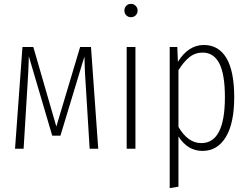

<svg xmlns="http://www.w3.org/2000/svg" viewBox="-20 -763 1274 985"><path d="M446.8 -522 483.9 0H439.9L419.9 -326.2Q415 -385.3 413.1 -473.1L290 -66.9H248L127.9 -474.1Q126.5 -406.2 121.1 -327.1L101.1 0H57.1L95.2 -522H150.9L269 -113.8L391.1 -522Z M686 -709Q686 -694.3 676.3 -684.6Q666.5 -674.8 651.9 -674.8Q637.2 -674.8 627.7 -684.6Q618.2 -694.3 618.2 -709Q618.2 -723.1 627.7 -733.2Q637.2 -743.2 651.9 -743.2Q666.5 -743.2 676.3 -732.9Q686 -722.7 686 -709ZM674.8 -522V0H629.9V-522Z M1025.9 -532.2Q1101.6 -532.2 1141.6 -465.1Q1181.6 -397.9 1181.6 -264.2Q1181.6 -131.3 1138.7 -60.1Q1095.7 11.2 1018.6 11.2Q942.4 11.2 895.5 -63V194.8L850.6 202.1V-522H889.6L892.6 -445.8Q946.3 -532.2 1025.9 -532.2ZM1012.7 -28.8Q1133.8 -28.8 1133.8 -264.2Q1133.8 -382.8 1105 -438Q1076.2 -493.2 1019.5 -493.2Q981 -493.2 951.7 -469.7Q922.4 -446.3 895.5 -402.8V-111.8Q944.3 -28.8 1012.7 -28.8Z"/></svg>

Font: Fira Sans Compressed ExtraLight
Style: Regular
Weight: 250
Width: 1
Designer: Carrois Corporate & Edenspiekermann AG
Foundry: Carrois Corporate GbR & Edenspiekermann AG
Version: Version 4.203;PS 004.203;hotconv 1.0.88;makeotf.lib2.5.64775